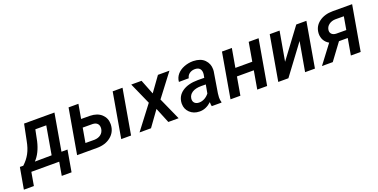

<svg xmlns="http://www.w3.org/2000/svg" viewBox="-80 -1251 4180 2121"><g transform="rotate(-20 2010.5 -190.5)"><path d="M-15.6 -94.2 -60.1 157.2H57.6L85 0H412.6L385.3 157.2H500.5L544.4 -94.7H473.6L548.8 -528.3H191.9L153.8 -340.3C143.6 -285.2 128.4 -237.8 107.4 -199.2C86.4 -160.2 58.6 -125 23.9 -93.3ZM160.2 -92.8C206.5 -141.1 240.2 -208.5 260.7 -295.9L287.1 -426.3H415.5L357.9 -94.7Z M830.6 -528.3H714.8L623 0H856.9C922.9 0 977.1 -17.1 1019.5 -51.3C1062 -85 1085 -129.4 1088.4 -184.6C1088.4 -189 1088.9 -192.9 1088.9 -196.8C1088.9 -243.7 1072.8 -282.2 1040 -312.5C1007.8 -342.8 962.9 -358.4 905.8 -359.9L801.3 -360.4ZM1349.1 -528.3H1233.4L1141.6 0H1257.3ZM903.8 -264.6C952.6 -262.2 973.6 -232.9 973.6 -197.8C973.6 -192.4 973.6 -187 972.7 -181.6C964.4 -127.4 920.9 -95.7 860.8 -94.2L755.4 -94.7L785.2 -265.1Z M1572.8 -528.3H1451.7L1565.4 -273.4L1356.9 0H1491.7L1621.6 -180.2L1695.3 0H1816.4L1698.7 -262.7L1900.9 -528.3H1765.6L1641.1 -355.5Z M2320.8 0 2321.3 -8.8C2316.4 -24.4 2314 -40.5 2314 -56.6C2314 -59.6 2314 -62 2314 -64.9L2317.9 -108.9L2358.4 -356.4C2359.4 -364.3 2359.4 -371.6 2359.4 -378.9C2359.4 -421.9 2344.7 -459 2314.9 -489.7C2285.2 -520.5 2241.2 -536.6 2183.6 -538.1C2181.6 -538.1 2180.2 -538.1 2178.2 -538.1C2142.1 -538.1 2106.9 -531.2 2073.2 -518.1C2005.4 -491.2 1960.9 -440.4 1956.5 -375.5L2072.3 -376.5C2076.7 -398.4 2087.9 -416 2106 -429.2C2124.5 -441.9 2145 -448.2 2168.5 -448.2C2169.4 -448.2 2170.9 -448.2 2171.9 -448.2C2211.9 -447.3 2235.4 -429.2 2241.7 -394C2242.7 -388.7 2243.2 -382.8 2243.2 -377C2243.2 -371.1 2242.7 -364.7 2241.7 -358.4L2234.9 -322.3L2159.7 -323.2C2083 -323.2 2021.5 -307.1 1976.1 -275.4C1930.7 -243.7 1906.2 -199.7 1903.8 -144C1903.8 -141.1 1903.8 -138.7 1903.8 -136.2C1903.8 -95.2 1918.5 -61 1947.3 -33.2C1976.6 -5.4 2014.2 9.3 2060.1 9.8C2061.5 9.8 2063 9.8 2064.9 9.8C2113.3 9.8 2158.7 -9.8 2201.2 -49.3C2201.2 -46.4 2201.2 -43.9 2201.2 -41C2201.2 -24.9 2202.6 -11.2 2206.1 0ZM2086.9 -85C2043.9 -86.4 2021.5 -111.8 2021.5 -145C2021.5 -148.9 2021.5 -152.3 2022 -156.2C2029.3 -213.4 2083.5 -248.5 2170.9 -248.5L2226.1 -248L2208 -147.9C2178.7 -110.4 2136.7 -85 2090.8 -85C2089.4 -85 2088.4 -85 2086.9 -85Z M2948.7 -528.3H2832.5L2794.4 -308.1H2595.7L2634.3 -528.3H2518.1L2426.3 0H2542.5L2579.6 -213.4H2777.8L2740.7 0H2856.9Z M3134.8 -183.6 3195.3 -528.3H3079.6L2987.8 0H3106.9L3363.8 -344.7L3303.2 0H3418.9L3510.7 -528.3H3391.6Z M3820.3 -528.8C3756.3 -528.8 3702.6 -513.2 3659.7 -481.4C3616.7 -449.7 3593.8 -407.7 3590.3 -355.5C3590.3 -352.1 3589.8 -348.6 3589.8 -345.2C3589.8 -293.9 3612.3 -245.1 3664.6 -215.8L3501.5 0H3628.4L3772 -193.8H3875L3841.3 0H3956.5L4048.3 -528.3ZM3705.6 -352.5C3709 -375.5 3720.7 -395 3741.7 -410.6C3762.2 -425.8 3787.6 -434.1 3817.4 -434.6L3916.5 -434.1L3890.1 -281.7L3771.5 -282.2C3727.1 -283.7 3704.6 -309.6 3704.6 -339.4C3704.6 -343.8 3704.6 -348.1 3705.6 -352.5Z"/></g></svg>

Font: Roboto Medium
Style: Italic
Weight: 500
Italic angle: -12°
Designer: Google
Version: Version 2.137; 2017